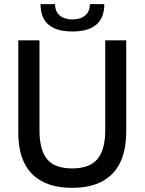

<svg xmlns="http://www.w3.org/2000/svg" viewBox="-20 -891 696 924"><path d="M327.5 13Q200 13 134 -54Q68 -121 68 -252V-697H170V-263.5Q170 -170.5 206.2 -125.5Q242.5 -80.5 327.5 -80.5Q412 -80.5 449.2 -126Q486.5 -171.5 486.5 -264V-697H587.5V-257Q587.5 -124 521.5 -55.5Q455.5 13 327.5 13ZM175 -871H245Q245 -835.5 267.8 -816.5Q290.5 -797.5 328.5 -797.5Q367 -797.5 389.8 -816.5Q412.5 -835.5 412.5 -871H482Q482 -739.5 328.5 -739.5Q175 -739.5 175 -871Z"/></svg>

Font: HK Grotesk Medium
Style: Regular
Weight: 500
Designer: Alfredo Marco Pradil
Foundry: Hanken Design Co.
Version: Version 3.001;FEAKit 1.0